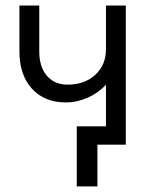

<svg xmlns="http://www.w3.org/2000/svg" viewBox="-20 -520 525 690"><path d="M432.1 -500V0H330.1V149.9H255.9V-65.9H360.8V-215.8Q334.5 -186.5 295.7 -169.2Q256.8 -151.9 216.8 -151.9Q139.6 -151.9 94.7 -201.4Q49.8 -251 49.8 -335V-500H121.1V-335Q121.1 -279.8 148.4 -247.8Q175.8 -215.8 223.1 -215.8Q284.2 -215.8 322.5 -251.2Q360.8 -286.6 360.8 -342.8V-500Z"/></svg>

Font: LT Superior
Style: Regular
Weight: 400
Designer: Daniel Lyons
Foundry: LyonsType
Version: Version 1.000